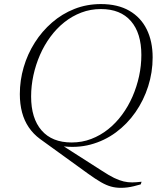

<svg xmlns="http://www.w3.org/2000/svg" viewBox="-20 -715 778 944"><path d="M413 139 176.5 -32Q144 -56 121.8 -88.5Q99.5 -121 88.5 -162.2Q77.5 -203.5 77.5 -252.5Q77.5 -320 96.5 -384.8Q115.5 -449.5 151 -505.5Q186.5 -561.5 235.8 -604.2Q285 -647 345.8 -671Q406.5 -695 476 -695Q559 -695 615.8 -662.2Q672.5 -629.5 701.5 -570.5Q730.5 -511.5 730.5 -432.5Q730.5 -359.5 708.5 -290.5Q686.5 -221.5 646 -163.2Q605.5 -105 549.5 -63.8Q493.5 -22.5 425 -4.2Q356.5 14 279 3L273 -8.5L482.5 125.5Q516 147.5 541.2 159.8Q566.5 172 587.8 177Q609 182 630 181.8Q651 181.5 676 178.5L672 191.5Q654.5 196.5 638.2 200.5Q622 204.5 606.2 206.5Q590.5 208.5 574 208.5Q548.5 208.5 525.8 202.2Q503 196 476.8 181Q450.5 166 413 139ZM133 -240.5Q133 -133 184.5 -73.8Q236 -14.5 332 -14.5Q383.5 -14.5 428.5 -31.8Q473.5 -49 511.8 -79.5Q550 -110 580.2 -151Q610.5 -192 631.5 -240.2Q652.5 -288.5 663.8 -340.5Q675 -392.5 675 -444.5Q675 -552 623.8 -611.2Q572.5 -670.5 476 -670.5Q425 -670.5 379.8 -653.2Q334.5 -636 296.2 -605.5Q258 -575 227.8 -534Q197.5 -493 176.5 -444.8Q155.5 -396.5 144.2 -344.5Q133 -292.5 133 -240.5Z"/></svg>

Font: Newsreader 36pt Light
Style: Italic
Weight: 300
Italic angle: -17°
Designer: Hugues Gentile
Foundry: Production Type
Version: Version 1.003